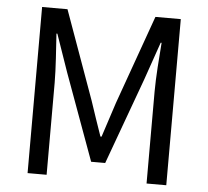

<svg xmlns="http://www.w3.org/2000/svg" viewBox="-52 -789 916 844"><g transform="rotate(5 406.0 -366.5)"><path d="M100 0H184V-406C184 -469 177 -558 173 -622H177L235 -455L374 -74H436L575 -455L633 -622H637C632 -558 625 -469 625 -406V0H712V-733H600L460 -341C443 -290 427 -239 410 -188H405C387 -239 370 -290 353 -341L212 -733H100Z"/></g></svg>

Font: Noto Sans Japanese Regular
Style: Regular
Weight: 400
Designer: Ryoko NISHIZUKA (kana & ideographs); Paul D. Hunt (Latin, Greek & Cyrillic); Wenlong ZHANG (bopomofo); Sandoll Communica
Foundry: Adobe Systems Incorporated
Version: Version 1.000;PS 1;hotconv 1.0.78;makeotf.lib2.5.61930